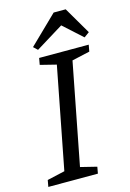

<svg xmlns="http://www.w3.org/2000/svg" viewBox="-130 -864 625 924"><g transform="rotate(-15 182.5 -402.0)"><path d="M-8 0 -2 -33 86 -53 184 -558 104 -578 110 -611H357L351 -578L262 -558L164 -53L245 -33L239 0ZM115 -650 95 -669 234 -804H294L373 -669L347 -650L253 -735Z"/></g></svg>

Font: Manuale
Style: Italic
Weight: 400
Italic angle: -11°
Designer: Eduardo Tunni / Pablo Cosgaya
Foundry: Eduardo Tunni / Pablo Cosgaya
Version: Version 1.002